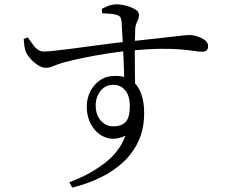

<svg xmlns="http://www.w3.org/2000/svg" viewBox="-20 -798 1040 883"><path d="M299 40Q391 6 460.5 -47Q530 -100 557 -174Q509 -151 468.5 -165Q428 -179 403.5 -218Q379 -257 379 -308Q379 -345 395 -377Q411 -409 440 -429Q469 -449 510 -449Q557 -449 586 -427.5Q615 -406 629 -367.5Q643 -329 643 -278Q643 -209 619 -154Q595 -99 550.5 -56Q506 -13 445 17Q384 47 312 65ZM501 -217Q539 -217 558 -237.5Q577 -258 577 -310Q577 -358 555.5 -383Q534 -408 502 -408Q464 -408 442 -379.5Q420 -351 420 -313Q420 -270 443.5 -243.5Q467 -217 501 -217ZM190 -486Q174 -486 154.5 -498.5Q135 -511 120 -528Q105 -545 99 -559Q94 -571 92 -587.5Q90 -604 89 -619L108 -626Q120 -610 130 -595Q140 -580 153 -570.5Q166 -561 183 -561Q196 -561 229.5 -564.5Q263 -568 309.5 -574Q356 -580 406 -587Q456 -594 502 -599.5Q548 -605 580 -608Q648 -615 695.5 -620.5Q743 -626 774.5 -629.5Q806 -633 824 -635Q842 -637 850 -637Q868 -637 888 -630.5Q908 -624 922.5 -613Q937 -602 937 -586Q937 -572 930 -566Q923 -560 909 -560Q897 -560 874 -563.5Q851 -567 814 -570.5Q777 -574 721 -573.5Q665 -573 585 -566Q531 -561 474 -552Q417 -543 366.5 -532.5Q316 -522 281 -513Q259 -507 243 -501Q227 -495 215.5 -490.5Q204 -486 190 -486ZM551 -423Q551 -439 550.5 -465Q550 -491 548.5 -521.5Q547 -552 545.5 -584.5Q544 -617 542 -646.5Q540 -676 539 -699Q537 -714 532.5 -720Q528 -726 516 -730Q506 -733 489.5 -734.5Q473 -736 450 -737L448 -757Q461 -764 479 -771Q497 -778 516 -778Q537 -778 561 -771.5Q585 -765 602 -754.5Q619 -744 619 -731Q619 -714 611.5 -700Q604 -686 602 -667Q601 -649 600.5 -615.5Q600 -582 600 -540Q600 -498 600.5 -454.5Q601 -411 602 -374Z"/></svg>

Font: Noto Serif TC
Style: Regular
Weight: 400
Designer: Ryoko NISHIZUKA  (kana & ideographs); Frank Grießhammer (Latin, Greek & Cyrillic); Wenlong ZHANG  (bopomofo); Sandoll Co
Foundry: Adobe
Version: Version 2.003-H1;hotconv 1.1.1;makeotfexe 2.6.0